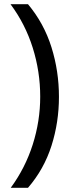

<svg xmlns="http://www.w3.org/2000/svg" viewBox="-20 -734 340 912"><path d="M260 -274Q260 -153 224.5 -41.5Q189 70 113 158H31Q100 64 135.5 -47.5Q171 -159 171 -275Q171 -394 135.5 -507Q100 -620 30 -714H113Q189 -623 224.5 -509.5Q260 -396 260 -274Z"/></svg>

Font: Noto Sans Ugaritic
Style: Regular
Weight: 400
Designer: Monotype Design Team
Foundry: Monotype Imaging Inc.
Version: Version 2.001; ttfautohint (v1.8.4.7-5d5b)